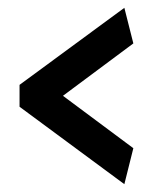

<svg xmlns="http://www.w3.org/2000/svg" viewBox="-20 -490 381 491"><path d="M321 -111 141 -245 321 -379 298 -470 30 -273V-217L298 -19Z"/></svg>

Font: Catamaran SemiBold
Style: Regular
Weight: 600
Designer: Pria Ravichandran
Version: Version 2.000